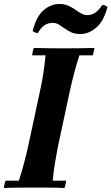

<svg xmlns="http://www.w3.org/2000/svg" viewBox="-28 -943 560 965"><path d="M-8 2Q-8 -6 -5.5 -17Q-3 -28 0 -35H67Q81 -79 92.5 -122Q104 -165 114 -210L174 -490Q185 -540 191 -582Q197 -624 201 -665H134Q134 -673 136.5 -684Q139 -695 142 -702Q176 -701 217.5 -700.5Q259 -700 293 -700Q328 -700 369.5 -700.5Q411 -701 446 -702Q446 -695 443.5 -684Q441 -673 438 -665H371Q357 -622 345.5 -578.5Q334 -535 324 -490L264 -210Q256 -170 249 -128.5Q242 -87 237 -35H304Q304 -28 301.5 -17Q299 -6 296 2Q262 0 220.5 0Q179 0 144 0Q110 0 68.5 0Q27 0 -8 2ZM486 -918Q493 -918 500 -915.5Q507 -913 512 -908Q493 -835 455 -803.5Q417 -772 376 -772Q349 -772 330.5 -780.5Q312 -789 297 -800Q282 -811 268 -819.5Q254 -828 237 -828Q215 -828 197 -817Q179 -806 162 -777Q155 -777 148 -780Q141 -783 136 -787Q156 -864 193 -893.5Q230 -923 270 -923Q296 -923 315 -914.5Q334 -906 349.5 -895Q365 -884 380 -875.5Q395 -867 413 -867Q433 -867 450.5 -879Q468 -891 486 -918Z"/></svg>

Font: Poltawski Nowy
Style: Bold Italic
Weight: 700
Italic angle: -12°
Designer: Adam Pótawski, Mateusz Machalski, Borys Kosmynka, Ania Wieluska
Foundry: Capitalics.wtf
Version: Version 1.001;gftools[0.9.25]